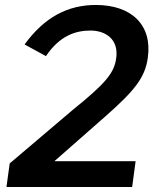

<svg xmlns="http://www.w3.org/2000/svg" viewBox="-20 -753 633 773"><path d="M6 0H512L526 -104H199L406 -286C519 -386 564 -439 575 -520C594 -652 510 -733 366 -733C253 -733 159 -684 79 -574L165 -527C220 -609 284 -630 344 -630C404 -630 458 -596 448 -520C440 -457 402 -415 271 -309L19 -95Z"/></svg>

Font: United Sans SemiBold
Style: Italic
Weight: 600
Italic angle: -8°
Designer: Pablo Impallari, Rodrigo Fuenzalida (Modified by Dan O. Williams)
Version: Version 1.000;PS 001.000;hotconv 1.0.88;makeotf.lib2.5.64775